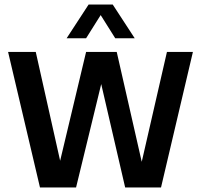

<svg xmlns="http://www.w3.org/2000/svg" viewBox="-20 -823 882 843"><path d="M155.5 0 15.5 -595H137L261 -41.5H226L358 -595H492.5L618.5 -41.5H586L713 -595H827L687 0H529.5L410 -516H439.5L314 0ZM272.5 -655 369 -803H475L571.5 -655H486L414 -769.5H430L358 -655Z"/></svg>

Font: Encode Sans SC Condensed SemiBold
Style: Regular
Weight: 600
Width: 3
Designer: Multiple Designers
Foundry: Impallari Type
Version: Version 3.002